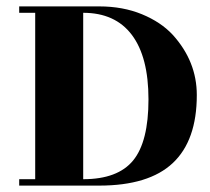

<svg xmlns="http://www.w3.org/2000/svg" viewBox="-20 -580 655 600"><path d="M290 0H40V-20H90V-540H40V-560H290Q364 -560 423.5 -535.5Q483 -511 520 -471Q595 -388 595 -283Q595 -141 520 -70.5Q445 0 290 0ZM240 -20Q348 -20 396 -78.5Q444 -137 444 -269.5Q444 -402 392 -471Q340 -540 240 -540Z"/></svg>

Font: Rozha One
Style: Regular
Weight: 400
Designer: Tim Donaldson, Indian Type Foundry
Foundry: Indian Type Foundry
Version: Version 1.300;PS 1.0;hotconv 1.0.78;makeotf.lib2.5.61930; tt